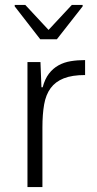

<svg xmlns="http://www.w3.org/2000/svg" viewBox="-20 -763 395 783"><path d="M40 0ZM92 0V-510H145L149 -407H154Q163 -441 179.5 -462.5Q196 -484 218.5 -496.5Q241 -509 268.5 -513.5Q296 -518 327 -518V-457Q274 -457 240 -443.5Q206 -430 186.5 -403.5Q167 -377 160 -337Q153 -297 153 -244V0ZM40 -603ZM144 -603 40 -737V-743H83L178 -641L273 -743H317V-737L212 -603Z"/></svg>

Font: Azeri Sans Light
Style: Regular
Weight: 300
Designer: Hector Gatti & Omnibus-Type (original fonts) / Cristiano Sobral (main changes and remastering)
Version: Version 1.000; ttfautohint (v1.6)